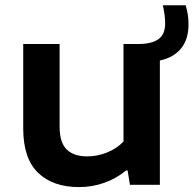

<svg xmlns="http://www.w3.org/2000/svg" viewBox="-20 -716 750 744"><path d="M599.5 -481.5V0H483.5L474.5 -55.5H468.5Q431.5 -24.5 384.5 -7.8Q337.5 9 286.5 9Q185.5 9 127.8 -46.2Q70 -101.5 70 -218V-545.5H211V-225.5Q211 -163.5 238.5 -136.8Q266 -110 318 -110Q356.5 -110 394 -124.8Q431.5 -139.5 458.5 -167.5V-545.5H516Q568 -545.5 594 -564.2Q620 -583 620 -625Q620 -656 611 -695.5H699.5Q705.5 -675 708 -658Q710.5 -641 710.5 -621.5Q710.5 -564 681.8 -528.5Q653 -493 599.5 -481.5Z"/></svg>

Font: Encode Sans Expanded SemiBold
Style: Regular
Weight: 600
Width: 7
Designer: Multiple Designers
Foundry: Impallari Type
Version: Version 2.000